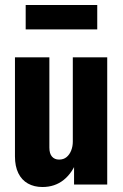

<svg xmlns="http://www.w3.org/2000/svg" viewBox="-20 -740 494 770"><path d="M150 10Q117 10 92 -4Q67 -18 53.5 -45.5Q40 -73 40 -113V-510H178V-148Q178 -124 188.5 -112Q199 -100 217 -100Q235 -100 247 -110Q259 -120 265.5 -136.5Q272 -153 272 -172L290 -99Q271 -47 235.5 -18.5Q200 10 150 10ZM277 0V-96H272V-510H410V0ZM83 -622V-720H370V-622Z"/></svg>

Font: Instrument Sans Condensed
Style: Bold
Weight: 700
Width: 3
Designer: Rodrigo Fuenzalida
Foundry: fragTYPE
Version: Version 1.000;gftools[0.9.28]